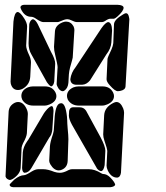

<svg xmlns="http://www.w3.org/2000/svg" viewBox="-20 -780 690 800"><path d="M3 -45 16 -315Q18 -340 42 -352Q49 -355 55 -355Q77 -355 90 -328Q96 -316 96 -305L92 -225Q91 -210 76 -183Q71 -172 70 -165L66 -80Q64 -55 34 -35Q25 -30 21 -30Q6 -33 3 -45ZM440 0H35Q21 -1 20 -10Q20 -13 37 -29Q39 -31 40 -32Q63 -50 80 -50Q88 -50 113 -66Q128 -75 140 -75H160Q179 -75 206 -64Q218 -60 230 -60Q245 -60 265 -71Q273 -75 280 -75H350Q375 -75 402 -58Q407 -55 410 -55Q425 -55 440 -40Q459 -20 460 -10Q457 -2 440 0ZM424 -90 427 -150Q427 -160 415 -194Q410 -209 410 -220L414 -300Q416 -333 452 -351Q460 -355 465 -355Q482 -355 493 -329Q497 -319 497 -310L484 -60Q481 -41 468 -40Q443 -40 429 -70Q424 -81 424 -90ZM424 -450 428 -535Q429 -542 444 -573Q451 -589 452 -600L455 -680Q457 -699 493 -720Q501 -725 505 -725Q515 -725 518 -706Q519 -703 519 -700L503 -420Q502 -405 480 -401Q475 -400 471 -400Q459 -400 438 -424Q424 -439 424 -450ZM80 -760H470Q494 -759 495 -748Q495 -734 469 -711Q460 -703 455 -702H440Q431 -702 417 -692Q410 -688 405 -688H300Q292 -688 276 -696Q268 -700 260 -700Q250 -700 228 -690Q223 -688 220 -688H160Q151 -688 130 -702Q119 -710 110 -710Q82 -710 67 -743Q65 -748 65 -750Q67 -759 80 -760ZM24 -440 36 -690Q40 -728 53 -730Q64 -730 81 -703Q93 -684 93 -670L89 -590Q89 -576 102 -549Q109 -534 109 -520L106 -460Q104 -428 76 -411Q65 -405 55 -405Q32 -405 25 -431Q24 -435 24 -440ZM165 -340H119Q88 -340 73 -364Q69 -373 69 -380Q69 -404 96 -416Q107 -420 117 -420H167Q198 -420 211 -395Q215 -387 215 -380Q215 -357 187 -345Q176 -340 165 -340ZM72 -80 75 -145Q77 -168 93 -191Q96 -195 98 -198L163 -308Q165 -310 168 -315Q185 -337 196 -338Q202 -337 203 -318L198 -240Q198 -236 197 -233Q196 -230 195.5 -227Q195 -224 194 -221.5Q193 -219 192 -217Q191 -215 190 -213.5Q189 -212 188.5 -211Q188 -210 187 -209L186 -208L111 -80Q100 -61 83 -60Q73 -61 72 -80ZM225 -70Q205 -70 190 -95Q185 -104 185 -110L188 -170Q189 -188 201 -222Q205 -235 205 -250L207 -280Q210 -343 229 -349Q232 -350 235 -350Q253 -350 259 -294Q260 -286 260 -280Q260 -268 262 -244Q265 -215 265 -200L262 -110Q261 -83 238 -73Q231 -70 225 -70ZM383 -80 280 -260Q267 -284 267 -298L268 -318Q271 -332 283 -333H311Q320 -333 326 -330Q332 -327 336 -322L339 -318L399 -208Q419 -170 419 -152L416 -92Q412 -69 402 -67Q393 -67 384 -78Q383 -79 383 -80ZM405 -340H309Q278 -340 263 -364Q259 -373 259 -380Q259 -404 286 -416Q297 -420 307 -420H407Q438 -420 451 -395Q455 -387 455 -380Q455 -357 427 -345Q416 -340 405 -340ZM323 -427H295Q274 -429 273 -450Q277 -478 295 -500L403 -663Q420 -687 431 -688Q446 -686 447 -653L444 -603Q442 -577 423 -553L355 -445Q341 -428 323 -427ZM242 -400Q228 -400 219 -420Q216 -426 216 -430L220 -500Q220 -510 210 -551Q205 -570 205 -585L209 -650Q211 -675 241 -687Q249 -690 255 -690Q275 -690 286 -671Q290 -663 290 -655L283 -540Q283 -537 272 -499Q268 -483 267 -470L265 -435Q263 -413 249 -403Q245 -400 242 -400ZM174 -440 111 -553Q99 -573 99 -600L102 -680Q106 -697 117 -700Q127 -699 137 -680L192 -565Q210 -533 210 -515L206 -440Q203 -423 194 -420Q188 -420 175 -438Q174 -439 174 -440Z"/></svg>

Font: Segment14
Style: Regular
Weight: 400
Monospace: yes
Designer: Paul Flo Williams
Foundry: His Deeds Are Dust
Version: Version 1.002